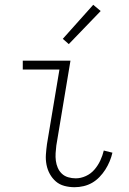

<svg xmlns="http://www.w3.org/2000/svg" viewBox="-20 -773 540 801"><path d="M291 8Q269 8 248.5 2.5Q228 -3 213 -16Q198 -29 188 -47Q178 -65 174 -86Q170 -107 171.5 -128.5Q173 -150 176 -172L228 -483H75V-520H274L215 -166Q213 -150 212 -134Q211 -118 213 -102.5Q215 -87 221 -73Q227 -59 238 -48.5Q249 -38 264.5 -33.5Q280 -29 296 -29Q317 -29 338 -38.5Q359 -48 374 -65.5Q389 -83 398.5 -103.5Q408 -124 413 -145L449 -136Q445 -118 437.5 -100Q430 -82 419.5 -65.5Q409 -49 395 -34.5Q381 -20 364.5 -10.5Q348 -1 329 3.5Q310 8 291 8ZM267 -589 242 -611 369 -753 400 -727Z"/></svg>

Font: Iosevka Extralight
Style: Italic
Weight: 200
Italic angle: -9°
Monospace: yes
Designer: Belleve Invis
Foundry: Belleve Invis
Version: Version 32.5.0; ttfautohint (v1.8.4)